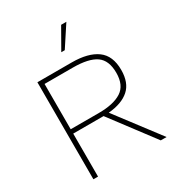

<svg xmlns="http://www.w3.org/2000/svg" viewBox="-208 -1019 1049 1145"><g transform="rotate(-30 316.0 -447.0)"><path d="M96 0V-668H332Q445 -668 505.5 -624Q566 -580 566 -482Q566 -394 516.5 -350Q467 -306 374 -298L600 0H560L337 -296H128V0ZM128 -326H322Q423 -326 477.5 -361Q532 -396 532 -482Q532 -568 481.5 -603Q431 -638 322 -638H128ZM309 -752 390 -894H426L333 -752Z"/></g></svg>

Font: Gantari Thin
Style: Regular
Weight: 250
Designer: Anugrah Pasau
Foundry: Lafontype
Version: Version 1.000